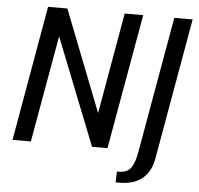

<svg xmlns="http://www.w3.org/2000/svg" viewBox="-58 -760 1025 991"><g transform="rotate(5 454.5 -264.0)"><path d="M28 0 151 -700H251L456 -176L548 -700H644L520 0H440L221 -553L123 0ZM577 172 579 116H588Q632 116 651.5 89Q671 62 681 3L805 -700H900L771 32Q759 100 715.5 136Q672 172 598 172Z"/></g></svg>

Font: Cabin VF Beta
Style: Italic
Weight: 400
Italic angle: -7°
Designer: Pablo Impallari
Foundry: Pablo Impallari. http://www.impallari.com Igino Marini. http://www.ikern.com
Version: Version 2.300